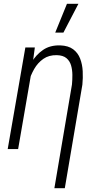

<svg xmlns="http://www.w3.org/2000/svg" viewBox="-20 -775 514 998"><path d="M145.5 -412.6 74.2 0H20L111.8 -528.3H161.1ZM111.3 -275.9 87.4 -275.4Q93.8 -317.9 106.7 -364Q119.6 -410.2 143.6 -450.4Q167.5 -490.7 203.9 -515.6Q240.2 -540.5 293 -539.1Q335.4 -537.6 360.4 -518.8Q385.3 -500 396.7 -470Q408.2 -439.9 409.9 -404.8Q411.6 -369.6 408.2 -335L316.9 203.1H262.7L354 -335.4Q356.4 -359.4 356.2 -385.7Q356 -412.1 349.4 -435.1Q342.8 -458 325.4 -472.7Q308.1 -487.3 275.9 -488.3Q234.4 -489.3 205.3 -469Q176.3 -448.7 157.7 -416.3Q139.2 -383.8 128.2 -346.4Q117.2 -309.1 111.3 -275.9ZM267.1 -605.5 328.1 -755.4H387.7L309.6 -605.5Z"/></svg>

Font: Roboto Condensed Light
Style: Italic
Weight: 300
Italic angle: -12°
Designer: Christian Robertson
Foundry: Google
Version: Version 3.0; 2020